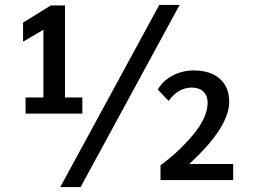

<svg xmlns="http://www.w3.org/2000/svg" viewBox="-20 -726 1025 774"><path d="M622 -706H704L305 28H223ZM83 -333H155V-606L73 -558V-635L185 -704H242V-333H312V-268H83ZM627 -60Q697 -110 757 -181Q817 -252 817 -313Q817 -340 800 -356.5Q783 -373 753 -373Q725 -373 701 -358.5Q677 -344 660 -319L616 -365Q638 -402 677 -422Q716 -442 761 -442Q828 -442 866 -408.5Q904 -375 904 -316Q904 -213 743 -65H920V0H627Z"/></svg>

Font: Sarabun Medium
Style: Regular
Weight: 500
Designer: Suppakit Chalermlarp | Katatrad Co.,Ltd.
Foundry: Cadson Demak Co.,Ltd.
Version: Version 1.000; ttfautohint (v1.6)